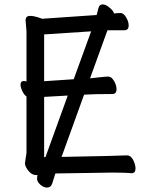

<svg xmlns="http://www.w3.org/2000/svg" viewBox="-20 -777 678 870"><path d="M186 -65 287 -344 180 -338V-65ZM180 -409 314 -418 393 -635 180 -621ZM193 73Q178 73 163 60Q148 47 148 33Q148 21 150 17H151Q151 16 142 16Q124 16 108.5 -3.5Q93 -23 93 -37L100 -84V-340Q90 -346 81.5 -363.5Q73 -381 73 -393Q73 -410 89 -410L100 -408V-634L96 -685Q96 -705 116 -705Q131 -705 151 -699L171 -692L418 -709Q422 -723 426 -740Q430 -757 445 -757Q456 -757 468 -749Q496 -728 496 -716Q514 -718 526 -718Q540 -718 551.5 -698.5Q563 -679 563 -662Q563 -640 544 -640H467L388 -422L433 -427Q459 -430 471 -430Q485 -430 496.5 -410.5Q508 -391 508 -373Q508 -351 489 -351Q401 -351 361 -348L259 -66Q525 -71 555 -73Q573 -73 583.5 -52Q594 -31 594 -14Q594 8 576 8Q552 5 489 5L231 9L216 56Q210 73 193 73Z"/></svg>

Font: LXGW WenKai Lite Medium
Style: Regular
Weight: 500
Designer: LXGW / Fontworks Inc.
Foundry: LXGW / Fontworks Inc.
Version: Version 1.511; March 25, 2025